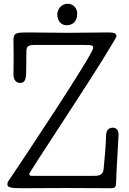

<svg xmlns="http://www.w3.org/2000/svg" viewBox="-20 -992 682 1012"><path d="M605 -281C605 -304 595 -319 574 -319C546 -319 539 -296 539 -276C539 -242 531 -144 526 -99C522 -65 496 -65 466 -65H154C138 -65 134 -67 134 -75C134 -85 448 -553 558 -738C562 -745 594 -795 594 -802C594 -821 569 -821 542 -821C474 -821 406 -819 338 -819C270 -819 203 -821 135 -821C67 -821 51 -821 51 -780C51 -750 52 -720 52 -690C52 -660 51 -631 51 -601C51 -581 57 -555 87 -555C110 -555 118 -571 118 -620C118 -643 119 -695 119 -712C119 -744 122 -755 161 -755H423C470 -755 471 -752 471 -739C471 -706 79 -118 40 -61C21 -33 19 -33 19 -19C19 -3 44 0 93 0C170 0 247 -1 324 -1C401 -1 479 0 556 0C582 0 592 0 592 -31C592 -63 605 -277 605 -281ZM282 -916C282 -880 304 -859 331 -859C356 -859 387 -872 387 -920C387 -951 364 -972 338 -972C298 -972 282 -938 282 -916Z"/></svg>

Font: Life Savers
Style: Bold
Weight: 700
Designer: Pablo Impallari, Rodrigo Fuenzalida, Brenda Gallo
Foundry: Pablo Impallari, Rodrigo Fuenzalida, Brenda Gallo
Version: Version 3.000